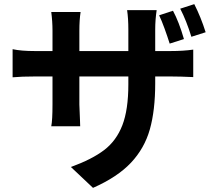

<svg xmlns="http://www.w3.org/2000/svg" viewBox="-20 -830 1040 929"><path d="M870 -641 801 -619Q790 -654 776 -692.5Q762 -731 750 -756L817 -778Q846 -724 870 -641ZM975 -674 906 -652Q882 -730 852 -788L920 -810Q952 -747 975 -674ZM430 79 323 -22Q425 -59 484 -104Q543 -149 572 -224Q601 -299 601 -422V-688Q601 -741 595 -781H738Q731 -734 731 -688V-427Q731 -296 705 -204Q679 -112 613.5 -42.5Q548 27 430 79ZM364 -681V-324Q364 -309 367 -249L368 -219H228Q234 -248 234 -324V-682Q234 -726 228 -772H370Q364 -734 364 -681ZM149 -583H805Q868 -583 915 -590V-457Q852 -460 806 -460H149Q85 -460 41 -456V-592Q82 -583 149 -583Z"/></svg>

Font: Merged Yaku Han JP
Style: Bold
Weight: 700
Designer: Ryoko NISHIZUKA 西塚涼子 (kana, bopomofo & ideographs); Paul D. Hunt (Latin, Greek & Cyrillic); Sandoll Communications 산돌커뮤니
Foundry: Adobe
Version: Version 2.004